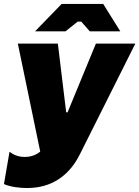

<svg xmlns="http://www.w3.org/2000/svg" viewBox="-39 -740 703 969"><path d="M98 209C262 209 334 99 364 39L644 -520H445L302 -173H295L253 -520H51L164 25C136 48 107 52 86 52C52 52 29 41 9 26L-19 189C12 203 60 209 98 209ZM568 -582 482 -720H272L138 -582H292L353 -631H371L414 -582Z"/></svg>

Font: Fixel Display Black
Style: Italic
Weight: 900
Italic angle: -10°
Designer: AlfaBravo + MacPaw
Foundry: Kyrylo Tkachov, Marchela Mozhyna, Serhii Makarenko, Maria Weinstein, Zakhar Kryvoshyya
Version: Version 1.210;Glyphs 3.2 (3217)